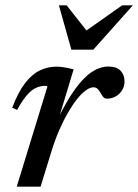

<svg xmlns="http://www.w3.org/2000/svg" viewBox="-20 -697 516 717"><path d="M157 -373.5Q156 -375 154.2 -375.8Q152.5 -376.5 149.5 -376.5Q132 -376.5 115.2 -369.2Q98.5 -362 81.2 -342.5Q64 -323 44 -286.5L25.5 -294.5Q48 -353.5 73.8 -386.8Q99.5 -420 128.8 -434Q158 -448 189 -448Q201 -448 211.8 -446.8Q222.5 -445.5 233 -443.2Q243.5 -441 255 -438L196.5 -245L193.5 -248Q228.5 -320 260.5 -364.2Q292.5 -408.5 323.2 -428.5Q354 -448.5 384.5 -448.5Q415.5 -448.5 430.2 -433Q445 -417.5 445 -393Q445 -374.5 435.8 -359.8Q426.5 -345 411.8 -336.8Q397 -328.5 379 -328.5Q372.5 -328.5 367.2 -333.2Q362 -338 356 -349Q350 -360.5 343.8 -365.8Q337.5 -371 329 -371Q316.5 -371 300.8 -359.8Q285 -348.5 268 -327.2Q251 -306 233.8 -276.2Q216.5 -246.5 200.5 -209.5Q184.5 -172.5 171.5 -129.5L131.5 0H42.5ZM476 -677 328.5 -511.5H246.5L200 -677H229L311.5 -572H287L436 -677Z"/></svg>

Font: Newsreader 24pt Medium
Style: Italic
Weight: 500
Italic angle: -17°
Designer: Hugues Gentile
Foundry: Production Type
Version: Version 1.003